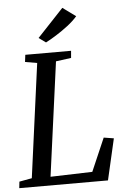

<svg xmlns="http://www.w3.org/2000/svg" viewBox="-66 -1033 709 1078"><g transform="rotate(-5 289.0 -494.0)"><path d="M-2 0 2 -36.5 73 -49.5 159.5 -691.5 92 -703 97 -743H355L351.5 -703L265.5 -691.5L178.5 -48.5L414.5 -55.5L495 -241.5L551.5 -232.5L498 0ZM219 -802 179.5 -830.5 327 -987.5 400.5 -934Q378.5 -908.5 345.8 -883.2Q313 -858 279.2 -836.8Q245.5 -815.5 219 -802Z"/></g></svg>

Font: Merriweather 36pt
Style: Italic
Weight: 400
Italic angle: -7.8°
Version: Version 2.101